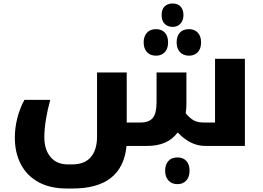

<svg xmlns="http://www.w3.org/2000/svg" viewBox="-20 -836 1508 1100"><path d="M1154 0Q1112 0 1072.5 -20Q1033 -40 998 -77Q968 -37 924.5 -18.5Q881 0 824 0H705Q681 244 396 244H363Q267 244 200.5 207.5Q134 171 99.5 105Q65 39 65 -48Q65 -104 79.5 -160.5Q94 -217 120 -264H268Q252 -207 243 -151Q234 -95 234 -49Q234 21 269.5 63.5Q305 106 370 106H392Q465 106 500.5 64Q536 22 536 -53V-421H706V-134H783Q834 -134 855.5 -160.5Q877 -187 877 -250V-421H1048V-242Q1048 -214 1044 -187Q1069 -157 1091.5 -145.5Q1114 -134 1150 -134H1212V-499H1383V0ZM969 -682Q942 -682 924 -699Q906 -716 906 -749Q906 -784 924 -800Q942 -816 969 -816Q998 -816 1014.5 -798.5Q1031 -781 1031 -749Q1031 -721 1014.5 -701.5Q998 -682 969 -682ZM874 -517Q840 -517 821.5 -538Q803 -559 803 -593Q803 -627 821.5 -648Q840 -669 874 -669Q906 -669 924.5 -649Q943 -629 943 -593Q943 -557 924 -537Q905 -517 874 -517ZM1063 -517Q1030 -517 1011 -537.5Q992 -558 992 -593Q992 -628 1010 -648.5Q1028 -669 1063 -669Q1094 -669 1113 -649Q1132 -629 1132 -593Q1132 -557 1113 -537Q1094 -517 1063 -517ZM997 219Q964 219 945 198Q926 177 926 142Q926 108 944 87Q962 66 997 66Q1029 66 1047.5 86Q1066 106 1066 142Q1066 178 1047 198.5Q1028 219 997 219Z"/></svg>

Font: Noto Kufi Arabic ExtraBold
Style: Regular
Weight: 800
Designer: Monotype Design Team, David Williams, Khaled Hosny
Foundry: Google LLC
Version: Version 2.109; ttfautohint (v1.8.4.7-5d5b)